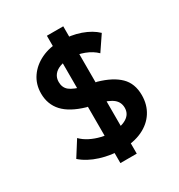

<svg xmlns="http://www.w3.org/2000/svg" viewBox="-199 -912 1046 1123"><g transform="rotate(-30 324.0 -350.0)"><path d="M334 15Q261 15 191 -6.8Q121 -28.5 73.5 -70L139 -173.5Q161.5 -150.5 193.8 -134.2Q226 -118 262.5 -109.2Q299 -100.5 334 -100.5Q395.5 -100.5 432.2 -123Q469 -145.5 469 -187.5Q469 -225 441.2 -248.2Q413.5 -271.5 345 -289L276.5 -302Q178.5 -330.5 132.5 -380.5Q86.5 -430.5 86.5 -504Q86.5 -566 119 -613.2Q151.5 -660.5 208 -687.5Q264.5 -714.5 336.5 -714.5Q409 -714.5 471 -692.8Q533 -671 571.5 -634L504.5 -535Q475.5 -564 430 -581.5Q384.5 -599 335.5 -599Q296 -599 267.8 -588.5Q239.5 -578 224.5 -558.2Q209.5 -538.5 209.5 -511Q209.5 -473 235.2 -451.8Q261 -430.5 332 -412L405.5 -400Q498 -373.5 545.2 -327Q592.5 -280.5 592.5 -202Q592.5 -137.5 561.2 -88.5Q530 -39.5 472 -12.2Q414 15 334 15ZM285 80V-780H395.5V80Z"/></g></svg>

Font: Geologica Cursive
Style: Bold
Weight: 700
Designer: Sindre Bremnes, Frode Helland
Foundry: Monokrom Skriftforlag AS
Version: Version 1.010;gftools[0.9.28]